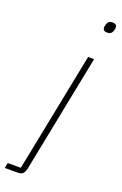

<svg xmlns="http://www.w3.org/2000/svg" viewBox="-250 -775 650 1024"><g transform="rotate(20 75.0 -263.0)"><path d="M140 -508H174L41 161Q36 182 27 191Q18 200 -5 200H-75L-69 170H5ZM191 -665Q166 -665 166 -685Q166 -691 169 -703Q176 -726 200 -726Q225 -726 225 -706Q225 -700 222 -688Q215 -665 191 -665Z"/></g></svg>

Font: IBM Plex Sans Condensed ExtraLight
Style: Italic
Weight: 200
Width: 3
Italic angle: -11°
Designer: Mike Abbink, Paul van der Laan, Pieter van Rosmalen
Foundry: Bold Monday
Version: Version 1.3